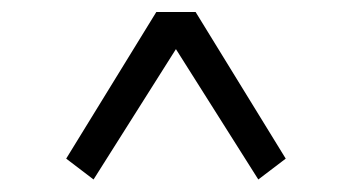

<svg xmlns="http://www.w3.org/2000/svg" viewBox="-20 -501 571 313"><path d="M87.9 -242.4 234.8 -481.4H298.9L445.8 -242.4L401.1 -208.4L249.7 -448H283.9L132.5 -208.4Z"/></svg>

Font: Adobe Variable Font Prototype
Style: Regular
Weight: 389
Designer: Frank Grießhammer
Foundry: Adobe
Version: Version 1.004;hotconv 1.0.113;makeotfexe 2.5.65598